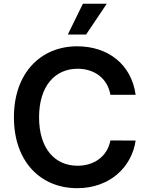

<svg xmlns="http://www.w3.org/2000/svg" viewBox="-20 -981 784 1011"><path d="M561.4 -481.9H694.2C671.9 -643.5 547.6 -737.2 386.4 -737.2C196.4 -737.2 53.3 -598.7 53.3 -363.6C53.3 -128.9 194.6 9.9 386.4 9.9C559.3 9.9 674 -101.9 694.2 -240.8L561.4 -241.5C544.7 -156.2 475.1 -108.3 388.1 -108.3C270.2 -108.3 185.7 -196.7 185.7 -363.6C185.7 -527.7 269.5 -619 388.5 -619C476.9 -619 546.2 -568.9 561.4 -481.9ZM337 -799H433.2L542.3 -961.3H416.5Z"/></svg>

Font: Margiela Sans Semi Bold
Style: Regular
Weight: 600
Designer: Stefan Endress, Andreas Faust
Version: Version 1.100;FEAKit 1.0